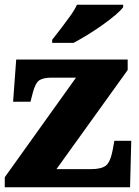

<svg xmlns="http://www.w3.org/2000/svg" viewBox="-20 -786 582 806"><path d="M0 0V-42L299 -460H195Q163 -460 146 -449.5Q129 -439 118 -398L108 -359H35L48 -536H516V-492L217 -76H362Q404 -76 423.5 -90Q443 -104 453 -156L460 -195H531L526 0ZM199 -619Q214 -638 234 -664Q254 -690 273.5 -717Q293 -744 303 -766H497V-756Q488 -743 464.5 -723Q441 -703 410 -681Q379 -659 347 -639.5Q315 -620 289 -606H199Z"/></svg>

Font: Noto Serif Ethiopic Black
Style: Regular
Weight: 900
Designer: Monotype Design Team
Foundry: Monotype Imaging Inc.
Version: Version 2.102; ttfautohint (v1.8.4.7-5d5b)